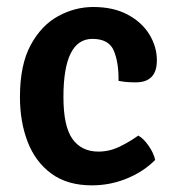

<svg xmlns="http://www.w3.org/2000/svg" viewBox="-20 -530 512 563"><path d="M327.5 -293Q328.5 -345.5 314 -380.8Q299.5 -416 251 -416Q166 -416 166 -245.5Q166 -159.5 192.5 -122.5Q219 -85.5 268.5 -85.5Q301 -85.5 330.8 -100Q360.5 -114.5 385.5 -132.5Q401.5 -123.5 416.2 -102Q431 -80.5 435 -61Q401.5 -27 352.5 -6.8Q303.5 13.5 249.5 13.5Q177.5 13.5 130.8 -20.8Q84 -55 61.2 -113.8Q38.5 -172.5 38.5 -245.5Q38.5 -340 70 -398Q101.5 -456 150.8 -482.8Q200 -509.5 253.5 -509.5Q312.5 -509.5 354.2 -487.2Q396 -465 418 -429Q440 -393 440 -353Q440 -288.5 378 -288.5Q363 -288.5 351.2 -289.5Q339.5 -290.5 327.5 -293Z"/></svg>

Font: Signika Negative SemiBold
Style: Regular
Weight: 600
Designer: Anna Giedryś
Foundry: Anna Giedryś
Version: Version 2.000; ttfautohint (v1.8.3) -l 8 -r 50 -G 200 -x 9 -